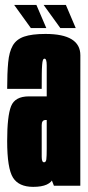

<svg xmlns="http://www.w3.org/2000/svg" viewBox="-20 -741 351 766"><path d="M195.1 0 166.4 -73.8V-378.4Q166.4 -452.8 166.4 -479.8Q166.4 -506.9 157.8 -506.9L161.5 -605.6Q300.8 -605.6 300.6 -519.9Q300.4 -434.2 300.4 -298.1V0ZM112.4 4.5Q55.1 4.5 31.9 -32.2Q8.6 -69 8.6 -178.5Q8.6 -278.2 24.2 -317.4Q39.8 -356.5 95.5 -356.5Q132.6 -356.5 170.9 -356.5V-262.2Q166.8 -262.2 161.6 -262.2Q146.4 -262.2 146.4 -242.2Q146.4 -222.1 146.4 -180Q146.4 -137.8 146.4 -115.6Q146.4 -93.5 155.6 -93.5Q163.5 -93.5 164.9 -105.7Q166.4 -117.9 166.4 -147.5L205.9 -135Q205.9 -68.6 193.1 -32.1Q180.2 4.5 112.4 4.5ZM8.6 -386.4Q8.6 -449.4 12.6 -491.8Q16.5 -534.1 30.9 -559.2Q45.2 -584.2 76.2 -594.9Q107.1 -605.6 161.5 -605.6L161.8 -559.1L157.8 -506.9Q153.5 -506.9 151.3 -501.2Q149.1 -495.5 148.1 -482.1Q147 -468.6 146.7 -445.1Q146.4 -421.6 146.4 -386.4ZM220.8 -628.9 154 -721.4H242.8L282.2 -628.9ZM103.2 -628.9 36.5 -721.4H125.2L164.8 -628.9Z"/></svg>

Font: Anybody UltraCondensed Thin
Style: Regular
Weight: 100
Width: 1
Designer: Tyler Finck
Foundry: Etcetera Type Company
Version: Version 1.110